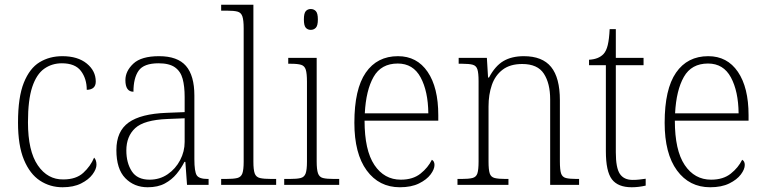

<svg xmlns="http://www.w3.org/2000/svg" viewBox="-20 -780 3227 810"><path d="M244 10Q191 10 148.5 -18Q106 -46 81 -106Q56 -166 56 -263Q56 -370 80.5 -431Q105 -492 147 -517.5Q189 -543 243 -543Q308 -543 346 -512Q384 -481 384 -436Q384 -402 346 -401Q346 -448 321.5 -480.5Q297 -513 241 -513Q199 -513 166.5 -490Q134 -467 116 -413Q98 -359 98 -264Q98 -143 139.5 -82.5Q181 -22 247 -23Q301 -23 331.5 -51Q362 -79 377 -115Q387 -105 387 -85Q387 -67 370.5 -44.5Q354 -22 322 -6Q290 10 244 10Z M603 10Q546 10 508.5 -28.5Q471 -67 471 -147Q471 -226 522.5 -263Q574 -300 683 -304L759 -307V-371Q759 -416 750.5 -447.5Q742 -479 718 -496Q694 -513 649 -513Q587 -513 565 -482Q543 -451 543 -393Q509 -393 509 -442Q509 -480 542.5 -511.5Q576 -543 651 -543Q729 -543 764.5 -502Q800 -461 800 -377V-109Q800 -56 810 -40.5Q820 -25 856 -25H860V0H769L762 -97H758Q745 -71 725 -46.5Q705 -22 675.5 -6Q646 10 603 10ZM611 -22Q654 -22 687.5 -45Q721 -68 740 -104.5Q759 -141 759 -181V-281L686 -278Q588 -274 550.5 -239.5Q513 -205 513 -145Q513 -93 536 -57.5Q559 -22 611 -22Z M913 0V-25H931Q965 -25 981 -29Q997 -33 1002.5 -48.5Q1008 -64 1008 -98V-660Q1008 -695 1002.5 -711Q997 -727 982 -731Q967 -735 939 -735H913V-760H1049V-98Q1049 -64 1054.5 -48.5Q1060 -33 1076.5 -29Q1093 -25 1126 -25H1145V0Z M1291 -654Q1278 -654 1270 -663Q1262 -672 1262 -698Q1262 -724 1270 -733Q1278 -742 1291 -742Q1304 -742 1312.5 -733Q1321 -724 1321 -698Q1321 -672 1312.5 -663Q1304 -654 1291 -654ZM1179 0V-25H1201Q1233 -25 1248.5 -29Q1264 -33 1269.5 -48.5Q1275 -64 1275 -98V-435Q1275 -470 1270 -486Q1265 -502 1250.5 -506.5Q1236 -511 1208 -511H1196V-536H1316V-99Q1316 -65 1321.5 -49Q1327 -33 1342.5 -29Q1358 -25 1390 -25H1411V0Z M1667 10Q1579 10 1527 -61Q1475 -132 1475 -262Q1475 -404 1523 -473.5Q1571 -543 1659 -543Q1739 -543 1784 -477Q1829 -411 1829 -294V-271H1518Q1518 -146 1559.5 -84Q1601 -22 1671 -22Q1722 -22 1754 -47.5Q1786 -73 1802 -106Q1813 -100 1813 -84Q1813 -66 1796.5 -44Q1780 -22 1747.5 -6Q1715 10 1667 10ZM1787 -302Q1786 -395 1754.5 -453.5Q1723 -512 1658 -512Q1588 -512 1556 -455.5Q1524 -399 1519 -302Z M1910 0V-25H1926Q1957 -25 1973 -29Q1989 -33 1994 -48.5Q1999 -64 1999 -99V-438Q1999 -472 1994 -487.5Q1989 -503 1974 -507Q1959 -511 1931 -511H1915V-536H2034L2039 -453H2043Q2069 -502 2104 -522.5Q2139 -543 2190 -543Q2268 -543 2305 -497.5Q2342 -452 2342 -357V-99Q2342 -64 2347 -48.5Q2352 -33 2367.5 -29Q2383 -25 2414 -25H2423V0H2301V-361Q2301 -428 2274.5 -469Q2248 -510 2183 -510Q2132 -510 2100.5 -486Q2069 -462 2055 -421.5Q2041 -381 2041 -331V-98Q2041 -64 2046 -48.5Q2051 -33 2067 -29Q2083 -25 2114 -25H2125V0Z M2645 10Q2587 10 2561.5 -23.5Q2536 -57 2536 -142V-505H2465V-528Q2505 -530 2526 -552Q2538 -565 2544 -590Q2550 -615 2552 -657H2578V-536H2695V-505H2578V-137Q2578 -72 2595 -46.5Q2612 -21 2649 -21Q2665 -21 2677 -22.5Q2689 -24 2704 -26V3Q2674 10 2645 10Z M2976 10Q2888 10 2836 -61Q2784 -132 2784 -262Q2784 -404 2832 -473.5Q2880 -543 2968 -543Q3048 -543 3093 -477Q3138 -411 3138 -294V-271H2827Q2827 -146 2868.5 -84Q2910 -22 2980 -22Q3031 -22 3063 -47.5Q3095 -73 3111 -106Q3122 -100 3122 -84Q3122 -66 3105.5 -44Q3089 -22 3056.5 -6Q3024 10 2976 10ZM3096 -302Q3095 -395 3063.5 -453.5Q3032 -512 2967 -512Q2897 -512 2865 -455.5Q2833 -399 2828 -302Z"/></svg>

Font: Noto Serif Georgian SemiCondensed ExtraLight
Style: Regular
Weight: 200
Width: 4
Designer: Monotype Design Team, Akaki Razmadze
Foundry: Google LLC
Version: Version 2.003; ttfautohint (v1.8.4.7-5d5b)